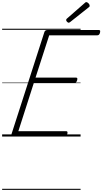

<svg xmlns="http://www.w3.org/2000/svg" viewBox="-20 -1279 959 1799"><path d="M111 0Q97 0 90.5 -5.5Q84 -11 88 -23L396 -979Q399 -988 406 -993Q413 -998 428 -998H905Q916 -998 918 -991.5Q920 -985 917 -973Q914 -960 907.5 -954Q901 -948 891 -948H441L313 -552H691Q702 -552 704 -546Q706 -540 703 -528Q699 -514 692.5 -508Q686 -502 677 -502H297L152 -50H598Q609 -50 611.5 -44Q614 -38 611 -25Q607 -12 600.5 -6Q594 0 584 0ZM624 -1066Q617 -1066 608.5 -1074.5Q600 -1083 600 -1090Q600 -1093 600.5 -1096Q601 -1099 605 -1103L773 -1250Q777 -1253 780 -1256Q783 -1259 788 -1259Q795 -1259 802.5 -1253.5Q810 -1248 815 -1240.5Q820 -1233 820 -1226Q820 -1222 819 -1218.5Q818 -1215 812 -1211L638 -1073Q633 -1070 630 -1068Q627 -1066 624 -1066ZM0 490H735V500H0ZM0 -20H735V0H0ZM0 -505H735V-500H0ZM0 -1010H735V-1000H0Z"/></svg>

Font: Playwrite RO Guides
Style: Regular
Weight: 400
Designer: Veronika Burian, José Scaglione
Foundry: TypeTogether
Version: Version 1.003